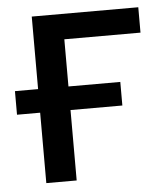

<svg xmlns="http://www.w3.org/2000/svg" viewBox="-44 -578 536 618"><g transform="rotate(-5 223.5 -269.0)"><path d="M425.3 -538.1V-456.1H179.2V-303.7H346.7V-227.5H179.2V0H81.1V-227.5H6.3V-303.7H81.1V-538.1Z"/></g></svg>

Font: Open Sans Medium
Style: Regular
Weight: 500
Designer: Monotype Design Team
Foundry: Monotype Imaging Inc.
Version: Version 3.000